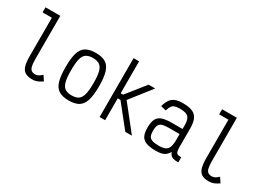

<svg xmlns="http://www.w3.org/2000/svg" viewBox="-30 -1523 3060 2260"><g transform="rotate(30 1500.0 -393.0)"><path d="M405 14Q344 14 308.5 -7Q273 -28 258 -77.5Q243 -127 243 -213V-731H117V-800H318V-213Q318 -153 326 -118.5Q334 -84 353 -69.5Q372 -55 405 -55Q426 -55 445 -64.5Q464 -74 494 -100L537 -35Q497 -8 468.5 3Q440 14 405 14Z M900 14Q815 14 765 -17Q715 -48 694 -119Q673 -190 673 -309Q673 -429 694 -500Q715 -571 765 -601.5Q815 -632 900 -632Q986 -632 1035.5 -601.5Q1085 -571 1106.5 -500Q1128 -429 1128 -309Q1128 -190 1106.5 -119Q1085 -48 1035.5 -17Q986 14 900 14ZM900 -55Q959 -55 992 -78.5Q1025 -102 1039 -157.5Q1053 -213 1053 -309Q1053 -407 1039 -462Q1025 -517 992 -540Q959 -563 900 -563Q842 -563 808.5 -540Q775 -517 761.5 -462Q748 -407 748 -309Q748 -213 761.5 -157.5Q775 -102 808.5 -78.5Q842 -55 900 -55Z M1314 0V-800H1389V-366H1422L1623 -618H1713L1489 -333L1753 0H1663L1426 -297H1389V0Z M2084 14Q2002 14 1953.5 -4Q1905 -22 1884.5 -62.5Q1864 -103 1864 -172Q1864 -247 1884.5 -289.5Q1905 -332 1953.5 -349Q2002 -366 2084 -366H2230V-414Q2230 -469 2217 -500.5Q2204 -532 2172.5 -545Q2141 -558 2084 -558Q2042 -558 2016.5 -549.5Q1991 -541 1976 -518.5Q1961 -496 1949 -456L1877 -474Q1894 -532 1918 -566.5Q1942 -601 1982 -616.5Q2022 -632 2084 -632Q2167 -632 2215.5 -610.5Q2264 -589 2284.5 -541Q2305 -493 2305 -414V-162Q2305 -123 2311.5 -102.5Q2318 -82 2335 -75.5Q2352 -69 2383 -70V-1Q2327 1 2297.5 -13.5Q2268 -28 2255 -68Q2237 -38 2214.5 -19.5Q2192 -1 2160.5 6.5Q2129 14 2084 14ZM2084 -55Q2141 -55 2172.5 -70Q2204 -85 2217 -121.5Q2230 -158 2230 -221V-297H2084Q2028 -297 1996 -287Q1964 -277 1951.5 -250Q1939 -223 1939 -172Q1939 -128 1951.5 -102.5Q1964 -77 1996 -66Q2028 -55 2084 -55Z M2805 14Q2744 14 2708.5 -7Q2673 -28 2658 -77.5Q2643 -127 2643 -213V-731H2517V-800H2718V-213Q2718 -153 2726 -118.5Q2734 -84 2753 -69.5Q2772 -55 2805 -55Q2826 -55 2845 -64.5Q2864 -74 2894 -100L2937 -35Q2897 -8 2868.5 3Q2840 14 2805 14Z"/></g></svg>

Font: Victor Mono Thin
Style: Regular
Weight: 400
Monospace: yes
Version: Version 1.561;gftools[0.9.30]